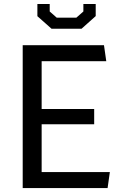

<svg xmlns="http://www.w3.org/2000/svg" viewBox="-20 -961 660 981"><path d="M96 0V-730H192.8V0ZM529.7 0H151.2V-81.8H541.3ZM461.2 -326.2H156.2V-404H461.2ZM151.2 -648.2V-730H511.3L523 -648.2ZM171 -878.3V-940.7H234V-902.3L269.8 -870.8H370.2L406 -902.3V-940.7H469V-878.8L396.8 -814.3H243.2Z"/></svg>

Font: Monaspace Krypton Var
Style: Regular
Weight: 400
Designer: Riley Cran and the Lettermatic Team
Version: Version 1.101 (Monaspace Krypton Var)